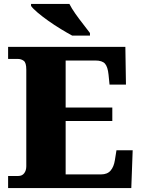

<svg xmlns="http://www.w3.org/2000/svg" viewBox="-20 -951 715 971"><path d="M21 0V-61H72Q92 -61 102.5 -75Q113 -89 113 -110V-599Q113 -634 100 -643.5Q87 -653 70 -653H21V-714H614L617 -523H534L529 -573Q525 -613 511 -629Q497 -645 462 -645H312V-407H548V-339H312V-69H491Q523 -69 539.5 -88.5Q556 -108 561 -141L569 -191H651L644 0ZM345 -771Q319 -785 287 -804.5Q255 -824 224 -846Q193 -868 169.5 -888Q146 -908 137 -921V-931H331Q342 -909 361 -882Q380 -855 400.5 -829Q421 -803 435 -784V-771Z"/></svg>

Font: Noto Serif Devanagari Black
Style: Regular
Weight: 900
Designer: Universal Thirst, Indian Type Foundry and the Monotype Design Team
Foundry: Monotype Imaging Inc.
Version: Version 2.004; ttfautohint (v1.8.4.7-5d5b)